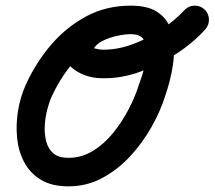

<svg xmlns="http://www.w3.org/2000/svg" viewBox="-20 -611 760 680"><path d="M443 -591Q464 -591 479 -576Q494 -561 494 -540Q494 -519 479 -504.5Q464 -490 443 -490Q376 -490 322 -458.5Q268 -427 228.5 -376.5Q189 -326 163 -269Q154 -249 147 -221.5Q140 -194 138.5 -164.5Q137 -135 144 -109Q151 -83 169.5 -67.5Q188 -52 222 -52Q269 -52 309 -76.5Q349 -101 380.5 -140Q412 -179 435 -223Q458 -267 470 -305Q476 -321 483.5 -344.5Q491 -368 496.5 -393.5Q502 -419 500 -440.5Q498 -462 485 -476Q472 -490 443 -490Q422 -490 394.5 -484Q367 -478 343 -466Q319 -454 309 -434Q307 -430 307.5 -433.5Q308 -437 306 -441Q305 -442 320 -438.5Q335 -435 342 -435Q393 -434 447.5 -453.5Q502 -473 550.5 -505.5Q599 -538 633 -575Q633 -575 633 -575Q633 -575 633 -575Q647 -590 667.5 -591Q688 -592 704 -578Q719 -564 720 -543.5Q721 -523 707 -507Q664 -459 603 -419.5Q542 -380 474 -356Q406 -332 340 -334Q310 -334 281 -344.5Q252 -355 231.5 -374Q211 -393 206 -420Q201 -447 220 -481Q240 -519 277 -543.5Q314 -568 358 -579.5Q402 -591 443 -591Q501 -591 534 -570.5Q567 -550 581.5 -516Q596 -482 596.5 -440.5Q597 -399 588 -355.5Q579 -312 566 -274Q549 -219 517 -162Q485 -105 441 -57.5Q397 -10 342 19.5Q287 49 223 49Q163 49 124.5 25.5Q86 2 65.5 -37Q45 -76 40.5 -123.5Q36 -171 44 -219.5Q52 -268 71 -310Q105 -386 158.5 -449.5Q212 -513 283.5 -552Q355 -591 443 -591Q443 -591 443 -591Q443 -591 443 -591Z"/></svg>

Font: FRB American Cursive Ultra
Style: Bold Italic
Weight: 1000
Italic angle: -25°
Version: Version 2.0;Modular Font Editor K font №1